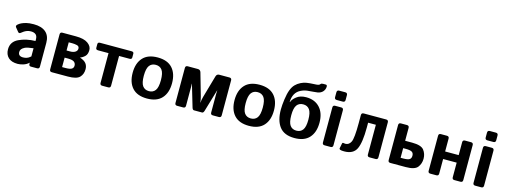

<svg xmlns="http://www.w3.org/2000/svg" viewBox="-14 -1567 6336 2405"><g transform="rotate(15 3154.0 -364.5)"><path d="M39.1 -136.7Q39.1 -234.4 132.3 -278.3Q225.6 -322.3 345.2 -325.2V-344.7Q345.2 -389.6 322.8 -408.2Q300.3 -426.8 260.3 -426.8Q231.9 -426.8 210.2 -418.7Q188.5 -410.6 172.6 -400.1Q156.7 -389.6 144 -378.9Q121.6 -359.4 106.9 -377L66.4 -426.8Q51.3 -445.3 73.7 -464.8Q90.8 -480 113.5 -491.2Q136.2 -502.4 173.8 -512.5Q211.4 -522.5 271.5 -522.5Q373 -522.5 427.5 -475.6Q481.9 -428.7 481.9 -337.4V-29.3Q481.9 0 452.6 0H372.6Q346.2 0 346.2 -29.3V-43.9H345.2Q316.4 -16.1 276.1 -3.2Q235.8 9.8 202.1 9.8Q122.1 9.8 80.6 -29.5Q39.1 -68.8 39.1 -136.7ZM183.6 -139.6Q183.6 -122.6 190.4 -110.1Q197.3 -97.7 211.9 -91.8Q226.6 -85.9 244.6 -85.9Q269.5 -85.9 293 -92.8Q316.4 -99.6 345.2 -125V-231Q263.2 -221.7 235.4 -207Q207.5 -192.4 195.6 -176.8Q183.6 -161.1 183.6 -139.6Z M644 0Q614.7 0 614.7 -29.3V-483.4Q614.7 -512.7 644 -512.7H819.3Q923.3 -512.7 974.9 -476.1Q1026.4 -439.5 1026.4 -389.2Q1026.4 -335.4 998.8 -308.3Q971.2 -281.2 938.5 -270V-268.6Q996.1 -249 1019.3 -219Q1042.5 -189 1042.5 -144.5Q1042.5 -80.6 1003.2 -40.3Q963.9 0 852.5 0ZM751.5 -95.7H794.9Q853.5 -95.7 875.7 -110.1Q897.9 -124.5 897.9 -152.3Q897.9 -183.1 875.7 -200.7Q853.5 -218.3 794.9 -218.3H751.5ZM751.5 -311H797.4Q839.8 -311 864.7 -327.6Q889.6 -344.2 889.6 -371.6Q889.6 -402.8 858.9 -409.9Q828.1 -417 799.8 -417H751.5Z M1132.3 -415Q1103 -415 1103 -439.5V-488.3Q1103 -512.7 1132.3 -512.7H1540.5Q1569.8 -512.7 1569.8 -488.3V-439.5Q1569.8 -415 1540.5 -415H1404.8V-29.3Q1404.8 0 1375.5 0H1297.4Q1268.1 0 1268.1 -29.3V-415Z M1623.5 -256.3Q1623.5 -380.9 1687.7 -451.7Q1752 -522.5 1878.9 -522.5Q2005.9 -522.5 2070.1 -451.7Q2134.3 -380.9 2134.3 -256.3Q2134.3 -131.8 2070.1 -61Q2005.9 9.8 1878.9 9.8Q1752 9.8 1687.7 -61Q1623.5 -131.8 1623.5 -256.3ZM1768.1 -256.3Q1768.1 -163.6 1796.6 -124.8Q1825.2 -85.9 1878.9 -85.9Q1932.6 -85.9 1961.2 -124.8Q1989.7 -163.6 1989.7 -256.3Q1989.7 -349.1 1961.2 -387.9Q1932.6 -426.8 1878.9 -426.8Q1825.2 -426.8 1796.6 -387.9Q1768.1 -349.1 1768.1 -256.3Z M2269 0Q2239.7 0 2239.7 -29.3V-483.4Q2239.7 -512.7 2269 -512.7H2400.4Q2432.6 -512.7 2441.9 -481L2524.4 -192.4Q2529.3 -175.3 2533.9 -152.1Q2538.6 -128.9 2538.6 -114.7H2540.5Q2540.5 -128.9 2545.2 -152.1Q2549.8 -175.3 2554.7 -192.4L2637.2 -481Q2646.5 -512.7 2678.7 -512.7H2810.1Q2839.4 -512.7 2839.4 -483.4V-29.3Q2839.4 0 2810.1 0H2731.9Q2702.6 0 2702.6 -29.3V-275.9Q2702.6 -295.9 2704.6 -314.9H2702.6L2618.2 -29.8Q2609.4 0 2591.8 0H2487.3Q2469.7 0 2460.9 -29.8L2376.5 -314.9H2374.5Q2376.5 -295.9 2376.5 -275.9V-29.3Q2376.5 0 2347.2 0Z M2944.8 -256.3Q2944.8 -380.9 3009 -451.7Q3073.2 -522.5 3200.2 -522.5Q3327.1 -522.5 3391.4 -451.7Q3455.6 -380.9 3455.6 -256.3Q3455.6 -131.8 3391.4 -61Q3327.1 9.8 3200.2 9.8Q3073.2 9.8 3009 -61Q2944.8 -131.8 2944.8 -256.3ZM3089.4 -256.3Q3089.4 -163.6 3117.9 -124.8Q3146.5 -85.9 3200.2 -85.9Q3253.9 -85.9 3282.5 -124.8Q3311 -163.6 3311 -256.3Q3311 -349.1 3282.5 -387.9Q3253.9 -426.8 3200.2 -426.8Q3146.5 -426.8 3117.9 -387.9Q3089.4 -349.1 3089.4 -256.3Z M3535.6 -292Q3535.6 -347.7 3546.1 -424.3Q3556.6 -501 3575 -549.3Q3593.3 -597.7 3621.1 -626.5Q3648.9 -655.3 3688 -674.6Q3727.1 -693.8 3760.3 -698.2Q3809.1 -705.1 3848.9 -706.3Q3888.7 -707.5 3906.2 -711.4Q3925.3 -715.8 3933.1 -727.5Q3940.9 -739.3 3963.4 -739.3H3997.6Q4016.6 -739.3 4016.6 -717.3Q4016.6 -680.7 3992.4 -652.6Q3968.3 -624.5 3925.3 -617.2Q3905.3 -613.8 3870.8 -611.6Q3836.4 -609.4 3794.9 -605Q3753.4 -600.6 3710.4 -579.1Q3622.1 -534.7 3618.2 -412.6L3622.1 -410.6Q3631.8 -446.8 3679.7 -484.6Q3727.5 -522.5 3803.7 -522.5Q3916.5 -522.5 3981.4 -451.7Q4046.4 -380.9 4046.4 -256.3Q4046.4 -131.8 3982.2 -61Q3918 9.8 3791 9.8Q3657.7 9.8 3596.7 -69.8Q3535.6 -149.4 3535.6 -292ZM3680.2 -256.3Q3680.2 -163.6 3708.7 -124.8Q3737.3 -85.9 3791 -85.9Q3844.7 -85.9 3873.3 -124.8Q3901.9 -163.6 3901.9 -256.3Q3901.9 -349.1 3873.3 -387.9Q3844.7 -426.8 3791 -426.8Q3737.3 -426.8 3708.7 -387.9Q3680.2 -349.1 3680.2 -256.3Z M4181.2 0Q4151.9 0 4151.9 -29.3V-483.4Q4151.9 -512.7 4181.2 -512.7H4259.3Q4288.6 -512.7 4288.6 -483.4V-29.3Q4288.6 0 4259.3 0ZM4181.2 -587.9Q4151.9 -587.9 4151.9 -617.2V-679.7Q4151.9 -709 4181.2 -709H4259.3Q4288.6 -709 4288.6 -679.7V-617.2Q4288.6 -587.9 4259.3 -587.9Z M4385.7 3.9Q4370.6 -2.4 4373.5 -16.1L4385.7 -77.1Q4388.7 -92.8 4401.9 -89.4Q4415.5 -85.9 4426.3 -85.9Q4473.6 -85.9 4497.8 -134.5Q4522 -183.1 4522 -377.9V-483.4Q4522 -512.7 4551.3 -512.7H4842.3Q4871.6 -512.7 4871.6 -483.4V-29.3Q4871.6 0 4842.3 0H4764.2Q4734.9 0 4734.9 -29.3V-415H4634.3V-353Q4634.3 -156.7 4594.2 -73.5Q4554.2 9.8 4437 9.8Q4399.9 9.8 4385.7 3.9Z M5033.7 0Q5004.4 0 5004.4 -29.3V-483.4Q5004.4 -512.7 5033.7 -512.7H5111.8Q5141.1 -512.7 5141.1 -483.4V-316.4H5232.4Q5349.6 -316.4 5386 -269Q5422.4 -221.7 5422.4 -158.2Q5422.4 -94.7 5386 -47.4Q5349.6 0 5232.4 0ZM5141.1 -95.7H5174.8Q5233.4 -95.7 5255.6 -109.9Q5277.8 -124 5277.8 -158.2Q5277.8 -192.4 5255.6 -206.5Q5233.4 -220.7 5174.8 -220.7H5141.1Z M5552.2 0Q5522.9 0 5522.9 -29.3V-483.4Q5522.9 -512.7 5552.2 -512.7H5630.4Q5659.7 -512.7 5659.7 -483.4V-316.4H5835.4V-483.4Q5835.4 -512.7 5864.7 -512.7H5942.9Q5972.2 -512.7 5972.2 -483.4V-29.3Q5972.2 0 5942.9 0H5864.7Q5835.4 0 5835.4 -29.3V-218.8H5659.7V-29.3Q5659.7 0 5630.4 0Z M6134.3 0Q6105 0 6105 -29.3V-483.4Q6105 -512.7 6134.3 -512.7H6212.4Q6241.7 -512.7 6241.7 -483.4V-29.3Q6241.7 0 6212.4 0ZM6134.3 -587.9Q6105 -587.9 6105 -617.2V-679.7Q6105 -709 6134.3 -709H6212.4Q6241.7 -709 6241.7 -679.7V-617.2Q6241.7 -587.9 6212.4 -587.9Z"/></g></svg>

Font: Istok
Style: Bold
Weight: 700
Designer: Andrey V. Panov
Foundry: Andrey V. Panov
Version: Version 1.0.1